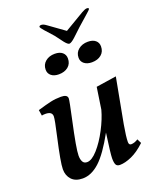

<svg xmlns="http://www.w3.org/2000/svg" viewBox="-151 -901 808 998"><g transform="rotate(-20 252.5 -402.0)"><path d="M50 -70Q50 -107 80 -240Q100 -327 100 -345Q100 -372 63 -372Q51 -372 43 -370L38 -402Q85 -416 112 -422Q139 -428 169 -428Q205 -428 205 -406Q205 -394 184 -298Q167 -220 159 -174Q151 -128 151 -109Q151 -88 158 -75Q165 -62 182 -62Q208 -62 241 -99Q274 -136 302.5 -190.5Q331 -245 344 -293L362 -413L474 -430Q439 -247 427.5 -181.5Q416 -116 416 -88Q416 -71 429 -71Q447 -71 467 -84L479 -60Q440 -23 403 -6.5Q366 10 337 10Q321 10 315.5 -1Q310 -12 310 -36Q310 -60 326 -173Q271 -73 225.5 -31.5Q180 10 132 10Q92 10 71 -12.5Q50 -35 50 -70ZM281 -692 248 -736Q229 -758 205 -784Q189 -803 189 -806Q189 -814 201 -814Q212 -814 227 -803L316 -739L424 -803Q443 -814 453 -814Q463 -814 463 -808Q462 -803 436 -781Q402 -752 385 -736L338 -692Q317 -673 306 -672Q297 -672 281 -692ZM143 -587Q143 -615 163.5 -632Q184 -649 215 -649Q242 -649 257 -636.5Q272 -624 272 -603Q272 -574 252 -557.5Q232 -541 200 -541Q174 -541 158.5 -553.5Q143 -566 143 -587ZM325 -587Q325 -615 346 -632Q367 -649 398 -649Q425 -649 440 -636.5Q455 -624 455 -603Q455 -574 435 -557.5Q415 -541 383 -541Q357 -541 341 -553.5Q325 -566 325 -587Z"/></g></svg>

Font: Unna Medium
Style: Italic
Weight: 500
Italic angle: -8.05°
Designer: Jorge de Buen Unna
Foundry: Omnibus-Type
Version: Version 2.008